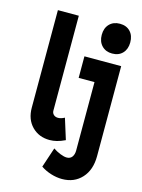

<svg xmlns="http://www.w3.org/2000/svg" viewBox="-142 -850 846 1143"><g transform="rotate(15 281.0 -279.0)"><path d="M356.4 212.9Q322.8 212.9 288.1 202.1Q253.4 191.4 224.6 171.9L265.6 48.8Q285.6 62.5 309.8 72.3Q334 82 350.6 82Q372.1 82 383.3 66.7Q394.5 51.3 394.5 27.3V-527.3H523.4V27.3Q523.4 112.3 477.3 162.6Q431.2 212.9 356.4 212.9ZM224.6 7.8Q158.7 7.8 116 -35.6Q73.2 -79.1 73.2 -151.4V-752H202.1V-167Q202.1 -151.9 212.6 -142.3Q223.1 -132.8 239.3 -132.8Q248 -132.8 258.3 -135.7Q268.6 -138.7 279.3 -144.5L319.3 -16.6Q291.5 -3.4 269 2.2Q246.6 7.8 224.6 7.8ZM296.9 -394.5V-527.3H523.4V-394.5ZM451.2 -585.9Q411.6 -585.9 387.5 -611.1Q363.3 -636.2 363.3 -677.7Q363.3 -719.7 387.5 -744.6Q411.6 -769.5 451.2 -769.5Q491.7 -769.5 515.4 -744.6Q539.1 -719.7 539.1 -677.7Q539.1 -636.2 515.4 -611.1Q491.7 -585.9 451.2 -585.9Z"/></g></svg>

Font: Reddit Mono Black
Style: Regular
Weight: 900
Monospace: yes
Designer: Stephen Hutchings
Foundry: Reddit
Version: Version 1.014